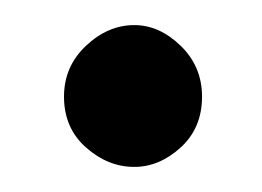

<svg xmlns="http://www.w3.org/2000/svg" viewBox="-20 -133 209 153"><path d="M31 -56Q31 -80 48.5 -96.5Q66 -113 87 -113Q107 -113 124 -96.5Q141 -80 141 -56Q141 -31 124 -15.5Q107 0 87 0Q66 0 48.5 -15.5Q31 -31 31 -56Z"/></svg>

Font: Reem Kufi Fun
Style: Regular
Weight: 400
Designer: Khaled Hosny
Version: Version 1.005